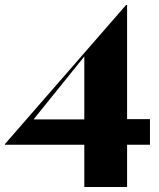

<svg xmlns="http://www.w3.org/2000/svg" viewBox="-41 -752 639 772"><path d="M298 -170H-21V-173L466 -732H470V-273H562V-170H470V0H298ZM298 -272V-525L94 -272Z"/></svg>

Font: Nyght Serif Bold
Style: Regular
Weight: 700
Designer: Maksym Kobuzan
Version: Version 0.410